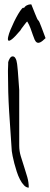

<svg xmlns="http://www.w3.org/2000/svg" viewBox="-20 -857 229 883"><path d="M34.2 -162.1Q27.3 -255.9 22 -343.8Q16.6 -431.6 16.6 -524.4Q16.6 -526.4 16.6 -533.2Q16.6 -540 17.1 -547.4Q17.6 -554.7 17.6 -561.5Q17.6 -568.4 17.6 -570.3Q18.6 -577.1 24.4 -587.4Q30.3 -597.7 38.1 -597.7Q44.9 -597.7 49.3 -591.8Q53.7 -585.9 55.7 -578.1Q57.6 -570.3 58.6 -563.5Q59.6 -556.6 59.6 -554.7Q60.5 -546.9 62 -530.8Q63.5 -514.6 64.5 -497.1Q65.4 -479.5 66.9 -463.9Q68.4 -448.2 68.4 -443.4Q68.4 -436.5 68.4 -417Q68.4 -397.5 68.4 -371.1Q68.4 -344.7 68.4 -314.9Q68.4 -285.2 68.4 -258.8Q68.4 -232.4 68.4 -213.4Q68.4 -194.3 68.4 -187.5Q68.4 -162.1 75.7 -138.2Q83 -114.3 90.8 -90.3Q98.6 -66.4 105.5 -42.5Q112.3 -18.6 112.3 5.9Q100.6 5.9 90.3 -4.9Q80.1 -15.6 71.8 -31.7Q63.5 -47.9 57.1 -67.4Q50.8 -86.9 45.9 -105.5Q41 -124 38.1 -139.2Q35.2 -154.3 34.2 -162.1ZM105.5 -757.8Q103.5 -757.8 99.1 -752Q94.7 -746.1 88.9 -738.8Q83 -731.4 78.6 -725.1Q74.2 -718.8 74.2 -717.8Q48.8 -687.5 35.6 -677.2Q22.5 -667 18.6 -670.4Q14.6 -673.8 17.6 -687.5Q20.5 -701.2 27.8 -719.2Q35.2 -737.3 44.9 -757.3Q54.7 -777.3 64 -793Q73.2 -808.6 80.6 -816.9Q87.9 -825.2 89.8 -819.3Q94.7 -828.1 103.5 -832.5Q112.3 -836.9 120.1 -836.9H124Q135.7 -807.6 141.6 -793Q147.5 -778.3 150.4 -772Q153.3 -765.6 156.2 -763.2Q159.2 -760.7 162.1 -753.4Q165 -746.1 171.4 -730Q177.7 -713.9 189.5 -681.6Q174.8 -667 165.5 -662.6Q156.2 -658.2 149.9 -661.6Q143.6 -665 139.2 -674.8Q134.8 -684.6 130.4 -698.2Q126 -711.9 120.1 -727.5Q114.3 -743.2 105.5 -757.8Z"/></svg>

Font: Zeyada
Style: Regular
Weight: 400
Version: Version 1.002 2010